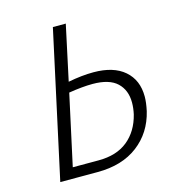

<svg xmlns="http://www.w3.org/2000/svg" viewBox="-100 -745 772 833"><g transform="rotate(-15 286.0 -329.0)"><path d="M519 -264Q519 -237 511 -200Q489 -108 418 -54Q347 0 237 0H69L212 -658H270L217 -411Q279 -423 331 -423Q421 -423 470 -380.5Q519 -338 519 -264ZM459 -253Q459 -309 424 -342Q389 -375 314 -375Q269 -375 207 -365L138 -48H254Q335 -48 385 -88.5Q435 -129 453 -201Q459 -228 459 -253Z"/></g></svg>

Font: Ysabeau Semilight
Style: Italic
Weight: 300
Italic angle: -12°
Designer: Christian Thalmann (Catharsis Fonts)
Version: Version 0.003